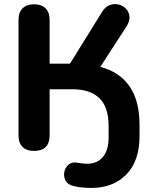

<svg xmlns="http://www.w3.org/2000/svg" viewBox="-20 -734 757 944"><path d="M429 190Q412 190 387 188Q362 186 344 181Q314 175 303 155Q292 135 296 112.5Q300 90 317 75.5Q334 61 359 66Q372 68 383.5 69.5Q395 71 410 71Q458 71 486 37.5Q514 4 514 -58V-114Q514 -207 469 -251Q424 -295 338 -295H224V-69Q224 8 147 8Q111 8 91 -11.5Q71 -31 71 -69V-636Q71 -673 91 -693Q111 -713 147 -713Q184 -713 204 -693Q224 -673 224 -636V-421H324L481 -674Q496 -700 518 -708.5Q540 -717 562 -712Q584 -707 599 -691.5Q614 -676 616.5 -653.5Q619 -631 602 -604L473 -405Q567 -381 616.5 -310Q666 -239 666 -120V-65Q666 58 601 124Q536 190 429 190Z"/></svg>

Font: Chiron GoRound TC
Style: Bold
Weight: 700
Designer: Ryoko NISHIZUKA 西塚涼子 (kana, bopomofo & ideographs); Paul D. Hunt (Latin, Greek & Cyrillic); Sandoll Communications 산돌커뮤니
Foundry: Adobe
Version: Version 1.000;hotconv 1.1.1;makeotfexe 2.6.0